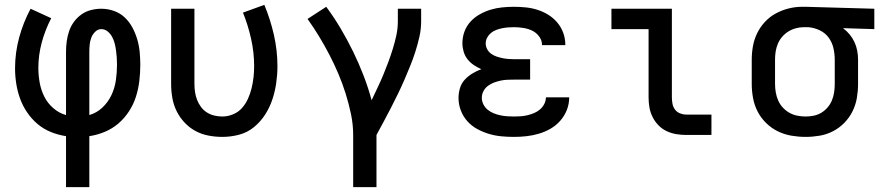

<svg xmlns="http://www.w3.org/2000/svg" viewBox="-20 -556 3640 791"><path d="M252 215V5Q220 0 190 -12Q160 -24 135.5 -44.5Q111 -65 92.5 -92Q74 -119 63 -149Q52 -179 47 -211Q42 -243 42 -275Q42 -339 59 -401.5Q76 -464 106 -520L191 -481Q166 -433 152 -381Q138 -329 138 -276Q138 -246 143.5 -215.5Q149 -185 162.5 -158Q176 -131 199.5 -110.5Q223 -90 252 -82V-343Q252 -365 255 -386.5Q258 -408 265 -428.5Q272 -449 285 -466.5Q298 -484 315.5 -496.5Q333 -509 354.5 -514.5Q376 -520 397 -520Q424 -520 449.5 -511Q475 -502 494 -484Q513 -466 525.5 -442.5Q538 -419 545.5 -393.5Q553 -368 555.5 -341.5Q558 -315 558 -289Q558 -256 554 -222.5Q550 -189 540 -157.5Q530 -126 511.5 -97.5Q493 -69 468 -47.5Q443 -26 412 -13Q381 0 348 5V215ZM348 -82Q379 -91 402.5 -113.5Q426 -136 439.5 -165Q453 -194 457.5 -226Q462 -258 462 -290Q462 -305 461 -319.5Q460 -334 458 -348.5Q456 -363 452.5 -377Q449 -391 442 -404Q435 -417 423.5 -426.5Q412 -436 397 -436Q383 -436 372 -425Q361 -414 356 -400.5Q351 -387 349.5 -372.5Q348 -358 348 -343Z M896 8Q867 8 838.5 2.5Q810 -3 785 -16.5Q760 -30 740 -51.5Q720 -73 707.5 -98.5Q695 -124 690 -152.5Q685 -181 685 -210V-520H781V-210Q781 -193 783.5 -176.5Q786 -160 792 -144.5Q798 -129 808 -115.5Q818 -102 832 -93Q846 -84 862.5 -80Q879 -76 896 -76Q918 -76 940 -85Q962 -94 977 -111Q992 -128 1001.5 -149Q1011 -170 1016.5 -192.5Q1022 -215 1024.5 -238Q1027 -261 1027 -284Q1027 -340 1014.5 -396Q1002 -452 981 -504L1069 -536Q1094 -476 1108.5 -412Q1123 -348 1123 -283Q1123 -249 1118 -214Q1113 -179 1102 -146Q1091 -113 1072 -83.5Q1053 -54 1026 -32Q999 -10 965 -1Q931 8 896 8Z M1435 215V0Q1435 -43 1426 -86Q1417 -129 1404 -170.5Q1391 -212 1374 -252Q1357 -292 1337 -330.5Q1317 -369 1294.5 -406Q1272 -443 1247 -478L1324 -528Q1356 -485 1383.5 -438.5Q1411 -392 1434.5 -344Q1458 -296 1477.5 -245.5Q1497 -195 1511 -143Q1523 -169 1535.5 -195Q1548 -221 1559 -247.5Q1570 -274 1580 -301Q1590 -328 1598.5 -355.5Q1607 -383 1613 -411Q1619 -439 1619 -468V-520H1715V-468Q1715 -436 1708 -405Q1701 -374 1691.5 -344Q1682 -314 1670 -284.5Q1658 -255 1645.5 -226Q1633 -197 1619 -168.5Q1605 -140 1590.5 -111.5Q1576 -83 1561 -55.5Q1546 -28 1531 0V215Z M2098 8Q2071 8 2045 5.5Q2019 3 1994 -4.5Q1969 -12 1946 -24.5Q1923 -37 1905.5 -56.5Q1888 -76 1878.5 -101Q1869 -126 1869 -152Q1869 -173 1875 -193Q1881 -213 1895 -228Q1909 -243 1926.5 -253.5Q1944 -264 1963 -271Q1947 -278 1932 -288Q1917 -298 1906 -312Q1895 -326 1890 -343.5Q1885 -361 1885 -378Q1885 -403 1893.5 -426Q1902 -449 1918.5 -467Q1935 -485 1956.5 -497Q1978 -509 2001 -516Q2024 -523 2048.5 -525.5Q2073 -528 2097 -528Q2122 -528 2146.5 -525.5Q2171 -523 2194.5 -515.5Q2218 -508 2239 -495Q2260 -482 2276 -463Q2292 -444 2300.5 -420.5Q2309 -397 2309 -372V-370H2213V-371Q2213 -390 2201 -406Q2189 -422 2172 -430Q2155 -438 2135.5 -441Q2116 -444 2097 -444Q2085 -444 2072.5 -443Q2060 -442 2048 -439.5Q2036 -437 2024 -432.5Q2012 -428 2002.5 -420Q1993 -412 1987 -401Q1981 -390 1981 -377Q1981 -365 1987 -353.5Q1993 -342 2003.5 -334.5Q2014 -327 2026 -323Q2038 -319 2050 -316.5Q2062 -314 2074.5 -313Q2087 -312 2100 -312H2164V-228H2100Q2086 -228 2071.5 -227.5Q2057 -227 2043 -224Q2029 -221 2015.5 -216Q2002 -211 1990.5 -202.5Q1979 -194 1972 -181Q1965 -168 1965 -153Q1965 -139 1971.5 -126Q1978 -113 1989 -104Q2000 -95 2013.5 -89.5Q2027 -84 2041 -81Q2055 -78 2069 -77Q2083 -76 2098 -76Q2112 -76 2126 -77Q2140 -78 2154 -81.5Q2168 -85 2181 -90.5Q2194 -96 2205 -105.5Q2216 -115 2222.5 -128Q2229 -141 2229 -155H2325Q2325 -128 2315.5 -103.5Q2306 -79 2288.5 -59Q2271 -39 2248.5 -26Q2226 -13 2201 -5.5Q2176 2 2150 5Q2124 8 2098 8Z M2807 0Q2786 0 2765.5 -3.5Q2745 -7 2726 -16Q2707 -25 2692.5 -40Q2678 -55 2668.5 -74Q2659 -93 2655.5 -113.5Q2652 -134 2652 -155V-436H2499V-520H2748V-155Q2748 -142 2750.5 -128.5Q2753 -115 2761 -104.5Q2769 -94 2781.5 -89Q2794 -84 2807 -84H2911V0Z M3299 8Q3270 8 3240.5 3Q3211 -2 3184.5 -15Q3158 -28 3136.5 -49Q3115 -70 3101.5 -96Q3088 -122 3082.5 -151.5Q3077 -181 3077 -210V-310Q3077 -338 3082 -366Q3087 -394 3099.5 -419.5Q3112 -445 3131.5 -466Q3151 -487 3176 -500.5Q3201 -514 3228.5 -521Q3256 -528 3284 -528H3300L3582 -520V-436L3453 -440Q3468 -429 3480 -414.5Q3492 -400 3500 -383Q3508 -366 3511.5 -347.5Q3515 -329 3515 -310V-210Q3515 -181 3510 -152Q3505 -123 3492 -97Q3479 -71 3458.5 -50Q3438 -29 3412 -15.5Q3386 -2 3357 3Q3328 8 3299 8ZM3299 -76Q3316 -76 3333 -79.5Q3350 -83 3364.5 -92Q3379 -101 3390 -114Q3401 -127 3407.5 -143Q3414 -159 3416.5 -176Q3419 -193 3419 -210V-310Q3419 -334 3413.5 -358Q3408 -382 3393.5 -401.5Q3379 -421 3356.5 -431.5Q3334 -442 3310 -444H3291Q3275 -444 3258.5 -439.5Q3242 -435 3227.5 -426Q3213 -417 3202 -404Q3191 -391 3184.5 -375.5Q3178 -360 3175.5 -343.5Q3173 -327 3173 -310V-210Q3173 -193 3176 -175.5Q3179 -158 3186 -142Q3193 -126 3205 -113Q3217 -100 3232 -91.5Q3247 -83 3264.5 -79.5Q3282 -76 3299 -76Z"/></svg>

Font: Iosevka Fixed Medium Extended
Style: Regular
Weight: 500
Width: 7
Monospace: yes
Designer: Belleve Invis
Foundry: Belleve Invis
Version: Version 24.1.1; ttfautohint (v1.8.4)